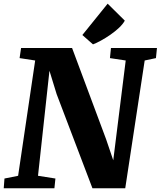

<svg xmlns="http://www.w3.org/2000/svg" viewBox="-36 -1003 856 1023"><path d="M-16.1 0H253.9L259.3 -51.8L166.5 -66.4L227.5 -626L265.6 -502L456.5 0H631.3L734.9 -680.7L794.9 -693.4L800.3 -747.1H555.2L549.8 -693.4L633.8 -680.7L567.4 -148.9L529.3 -261.2L348.1 -747.1H76.2L68.4 -693.4L151.4 -680.7L60.5 -66.4L-12.2 -51.8ZM459.5 -766.6C506.3 -784.2 603.5 -843.8 628.9 -893.1L537.6 -983.4L402.8 -816.4Z"/></svg>

Font: Merriweather
Style: Heavy Italic
Weight: 900
Italic angle: -7.5°
Designer: Eben Sorkin
Foundry: Eben Sorkin
Version: Version 1.001